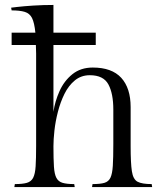

<svg xmlns="http://www.w3.org/2000/svg" viewBox="-20 -756 665 776"><path d="M27 -574V-624H123Q119 -664 109.5 -683Q100 -702 80 -708Q60 -714 27 -714L25 -725Q25 -725 50.5 -728Q76 -731 115 -733.5Q154 -736 196 -736V-624H367V-574H196V-304Q202 -346 220.5 -387.5Q239 -429 272.5 -456Q306 -483 355 -483Q432 -483 470 -441.5Q508 -400 508 -323V-165Q508 -97 513 -64Q518 -31 536 -21.5Q554 -12 593 -12L595 0H352L354 -12Q385 -12 402 -17Q419 -22 426.5 -38Q434 -54 436 -86.5Q438 -119 438 -174V-313Q438 -378 418 -415Q398 -452 343 -452Q308 -452 282.5 -431Q257 -410 240.5 -376.5Q224 -343 214 -304Q204 -265 200 -228.5Q196 -192 196 -165Q196 -113 198 -82.5Q200 -52 208 -37Q216 -22 233 -17Q250 -12 280 -12L282 0H38L40 -12Q71 -12 88.5 -17Q106 -22 114 -37.5Q122 -53 124 -84Q126 -115 126 -167V-500Q126 -521 126 -539.5Q126 -558 125 -574Z"/></svg>

Font: Gilda Display
Style: Regular
Weight: 400
Designer: Eduardo Rodriguez Tunni
Foundry: Eduardo Rodriguez Tunni
Version: Version 1.002; ttfautohint (v1.8.4.7-5d5b);gftools[0.9.22]